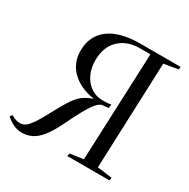

<svg xmlns="http://www.w3.org/2000/svg" viewBox="-167 -881 1029 1047"><g transform="rotate(30 348.0 -358.0)"><path d="M499 -707H434Q352 -707 303.5 -659.5Q255 -612 255 -529Q255 -480 273.5 -441.5Q292 -403 324.5 -381Q357 -359 398 -359Q420 -359 430.5 -360Q441 -361 451 -364L449 -340L411 -336Q393 -334 372 -308Q351 -282 328 -239Q305 -196 280 -144Q250 -82 222 -47.5Q194 -13 165 0.5Q136 14 104 14Q76 14 49.5 1.5Q23 -11 3 -31L14 -44Q31 -34 43.5 -30Q56 -26 69 -26Q87 -26 103 -36.5Q119 -47 141 -80Q163 -113 198 -180Q228 -236 250 -267Q272 -298 295.5 -314.5Q319 -331 350 -341V-343Q262 -357 210.5 -407.5Q159 -458 159 -534Q159 -628 227 -679Q295 -730 423 -730H676L674 -713L585 -698L559 -30L652 -18L650 0H384L387 -18L471 -30Z"/></g></svg>

Font: Literata 72pt
Style: Italic
Weight: 400
Italic angle: -2°
Designer: Latin by Veronika Burian and Jose Scaglione. Greek by Irene Vlachou. Cyrillic by Vera Evstafieva
Foundry: TypeTogether
Version: Version 3.002